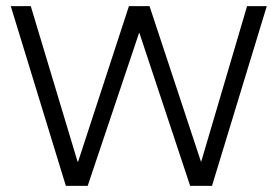

<svg xmlns="http://www.w3.org/2000/svg" viewBox="-20 -604 902 624"><path d="M194 0H265L432 -497H433L598 0H669L847 -584H783L634 -79H633L466 -584H399L234 -79H232L80 -584H15Z"/></svg>

Font: Saira UNSAM Light SC
Style: Regular
Weight: 300
Designer: Hector Gatti with collaboration of the Omnibus-Type team
Foundry: Omnibus-Type
Version: Version 1.072;PS 001.072;hotconv 1.0.88;makeotf.lib2.5.64775